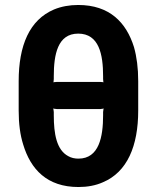

<svg xmlns="http://www.w3.org/2000/svg" viewBox="-20 -741 629 771"><path d="M535 -297V-415C535 -468 529 -513 518 -552C487 -651 420 -721 294 -721C259 -721 226 -715 197 -703C98 -661 55 -558 55 -415V-297C55 -244 61 -199 73 -161C103 -61 169 10 295 10C331 10 364 4 393 -9C491 -50 535 -155 535 -297ZM394 -291V-278C394 -192 378 -104 295 -104C280 -104 266 -107 254 -114C207 -139 196 -204 196 -278V-291C196 -296 194 -308 191 -311L188 -308C191 -305 203 -303 209 -303H382C387 -303 399 -305 402 -308L399 -311C396 -308 394 -296 394 -291ZM294 -606C378 -606 394 -522 394 -435V-424C394 -418 395 -408 398 -405L401 -408C398 -411 388 -412 383 -412H208C202 -412 192 -411 189 -408L192 -405C195 -408 196 -418 196 -424V-435C196 -521 211 -606 294 -606Z"/></svg>

Font: Asimov
Style: Edge
Weight: 500
Designer: Google
Version: Version 2.000980: 2014